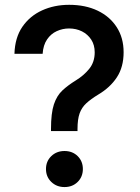

<svg xmlns="http://www.w3.org/2000/svg" viewBox="-20 -757 574 785"><path d="M188.5 -221.2V-229.5Q188.5 -294.4 200.4 -330.3Q212.4 -366.2 235.4 -387.5Q258.3 -408.7 290 -428.2Q322.8 -448.2 345 -475.8Q367.2 -503.4 367.2 -543Q367.2 -573.2 353 -595Q338.9 -616.7 315.2 -628.7Q291.5 -640.6 262.2 -640.6Q235.8 -640.6 211.9 -629.6Q188 -618.7 172.4 -595.7Q156.7 -572.8 154.3 -537.1H39.1Q41 -603 71.5 -647.5Q102.1 -691.9 152.1 -714.6Q202.1 -737.3 262.7 -737.3Q329.1 -737.3 379.2 -713.4Q429.2 -689.5 457.3 -645.8Q485.4 -602.1 485.4 -543.5Q485.4 -482.9 457.8 -440.9Q430.2 -398.9 381.3 -370.1Q351.6 -352.1 332.8 -334.7Q314 -317.4 305.4 -293.2Q296.9 -269 296.9 -229.5V-221.2ZM243.7 7.8Q211.4 7.8 189.7 -13.2Q168 -34.2 168 -65.9Q168 -97.7 189.7 -118.7Q211.4 -139.6 243.7 -139.6Q276.4 -139.6 297.6 -118.7Q318.8 -97.7 318.8 -65.9Q318.8 -34.2 297.6 -13.2Q276.4 7.8 243.7 7.8Z"/></svg>

Font: Inter
Style: 540
Weight: 540
Designer: Rasmus Andersson
Foundry: rsms
Version: Version 4.001;git-66647c0bb